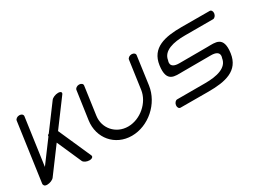

<svg xmlns="http://www.w3.org/2000/svg" viewBox="-46 -1109 2114 1600"><g transform="rotate(-30 1010.5 -309.0)"><path d="M507.4 -28C506 -31.2 369.6 -340.4 368.3 -342.2L552.5 -590C563.2 -605 553.2 -618 527 -618C500.9 -618 471.1 -605 459.9 -590C459.8 -589.9 380.2 -483 290.6 -362.4C280.9 -358.4 275.7 -351.5 276.6 -343.5C223.3 -271.8 167.7 -197.1 124.1 -138.3L187.6 -590C189.2 -605 175.3 -618 154.4 -618C133.5 -618 115.6 -605 113.5 -590C113.2 -589.8 34.5 -28 34.5 -28C33.7 -22.5 35.2 -17.3 38.4 -12.9C40.9 -5.3 51.1 0 67.6 0C93.7 0 123.6 -13 134.7 -28L310.5 -264.5L414.8 -28C421.7 -13 447.9 0 474 0C500.2 0 514.2 -13.2 507.4 -28Z M1251.9 -562.6C1254.1 -577.6 1239.7 -590.6 1218.8 -590.6C1197.9 -590.6 1180 -577.6 1177.8 -562.6C1177.8 -562.6 1155.6 -404.1 1139.9 -292.6C1124.2 -181.1 1013.6 -82.5 894.7 -82.5C775.8 -82.5 692.9 -181.1 708.6 -292.6C724.2 -404.1 746.5 -562.6 746.5 -562.6C748.7 -577.6 734.3 -590.6 713.4 -590.6C692.5 -590.6 674.6 -577.6 672.4 -562.6C672.4 -562.6 656.5 -454.1 633.8 -292.6C611.1 -131.1 723 0 883.1 0C1043.3 0 1192 -131.1 1214.7 -292.6C1237.4 -454.1 1251.9 -562.6 1251.9 -562.6Z M1796.8 -326.9C1635.3 -326.9 1526.7 -326.2 1526.7 -326.2C1426.2 -326 1456.8 -392 1457.1 -393.9C1469.2 -479.8 1571.1 -503.6 1682.6 -503.6C1794.2 -503.6 1952.6 -503.5 1952.6 -503.5C1967.6 -503.5 1982.9 -519.7 1985.8 -540.6C1988.8 -561.5 1978 -577.6 1963 -577.6C1963 -577.6 1854.6 -578.4 1693.1 -578.4C1531.6 -578.4 1396.6 -550 1374.6 -393.9C1352.3 -234.8 1442.7 -251.4 1516.2 -251.4C1677.7 -251.4 1785.8 -252.3 1786.3 -252.1C1886.8 -252.3 1856.2 -186.4 1855.9 -184.5C1843.8 -98.6 1741.9 -74.8 1630.4 -74.8C1518.8 -74.8 1360.4 -74.8 1360.4 -74.8C1345.4 -74.8 1330.1 -58.7 1327.2 -37.8C1324.2 -16.9 1335 -0.7 1350 -0.7C1350 -0.7 1458.4 0 1619.9 0C1781.4 0 1916.4 -28.3 1938.4 -184.5C1960.7 -343.6 1870.3 -326.9 1796.8 -326.9Z"/></g></svg>

Font: Hi.
Style: Regular
Weight: 400
Designer: Mew Too, Robert Jablonski
Foundry: Cannot Into Space Fonts
Version: Version 1.996